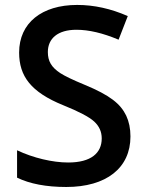

<svg xmlns="http://www.w3.org/2000/svg" viewBox="-20 -744 590 774"><path d="M505.9 -193.8C505.9 -226.1 500 -253.9 488.8 -277.8C465.8 -325.2 424.8 -359.4 319.8 -402.8C273.4 -421.9 241.2 -437.5 223.1 -449.2C187.5 -472.7 172.9 -497.1 172.9 -534.2C172.9 -588.4 212.4 -624 288.1 -624C337.9 -624 394.5 -610.8 458 -584L495.1 -679.2C427.2 -709 359.4 -724.1 291 -724.1C148.4 -724.1 57.1 -651.4 57.1 -532.2C57.1 -437 104.5 -372.6 234.9 -319.8C297.9 -294.4 339.8 -272.5 359.9 -253.9C379.9 -235.4 390.1 -212.9 390.1 -186C390.1 -127 347.2 -88.9 254.9 -88.9C191.9 -88.9 113.8 -107.4 48.8 -138.2V-27.8C100.1 -2.9 166.5 9.8 247.1 9.8C408.7 9.8 505.9 -66.9 505.9 -193.8Z"/></svg>

Font: Open Sans 600
Style: Regular
Weight: 600
Foundry: Ascender Corporation
Version: Version 1.100;PS 001.100;hotconv 1.0.88;makeotf.lib2.5.64775